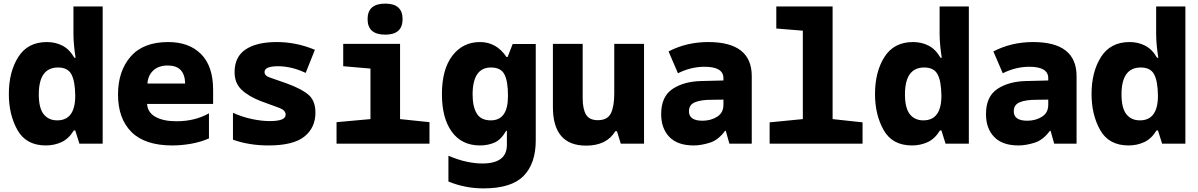

<svg xmlns="http://www.w3.org/2000/svg" viewBox="-20 -796 6640 1064"><path d="M297 -129Q249 -129 222 -163Q195 -197 195 -273Q195 -422 302 -422Q355 -422 375.5 -384.5Q396 -347 397 -266Q397 -129 297 -129ZM389 -73H397L420 0H549V-760H387V-611Q387 -550 399 -476H392Q365 -523 326 -543Q287 -563 240 -563Q134 -563 81.5 -480.5Q29 -398 29 -275Q29 -160 77 -75Q125 10 234 10Q281 10 321 -8.5Q361 -27 389 -73Z M1138 -29V-168Q1060 -124 958 -124Q885 -124 841.5 -148.5Q798 -173 795 -220H1161V-298Q1161 -429 1094.5 -496Q1028 -563 912 -563Q774 -563 704 -482.5Q634 -402 634 -272Q634 -139 708.5 -64.5Q783 10 935 10Q986 10 1039.5 0.5Q1093 -9 1138 -29ZM910 -433Q1004 -433 1006 -333H797Q800 -378 829.5 -405.5Q859 -433 910 -433Z M1728 -172Q1728 -237 1690.5 -270Q1653 -303 1568 -334Q1504 -357 1475 -366.5Q1446 -376 1446 -397Q1446 -429 1522 -429Q1555 -429 1593 -420.5Q1631 -412 1674 -392L1725 -520Q1622 -563 1514 -563Q1402 -563 1341 -522Q1280 -481 1280 -396Q1280 -335 1319.5 -298Q1359 -261 1427 -235Q1493 -211 1528 -198Q1563 -185 1563 -160Q1563 -125 1475 -125Q1429 -125 1375 -136.5Q1321 -148 1271 -171V-22Q1360 10 1468 10Q1605 10 1666.5 -39Q1728 -88 1728 -172Z M2211 -690Q2211 -776 2115 -776Q2017 -776 2017 -690Q2017 -604 2115 -604Q2211 -604 2211 -690ZM2360 0V-119L2197 -136V-553H1882V-429L2033 -416V-136L1845 -119V0Z M2599 -272Q2599 -422 2701 -422Q2755 -422 2775 -384.5Q2795 -347 2795 -266V-263Q2795 -129 2700 -129Q2645 -129 2622 -167Q2599 -205 2599 -272ZM2949 -18V-552H2821L2793 -480H2787Q2731 -563 2640 -563Q2545 -563 2487 -487.5Q2429 -412 2429 -274Q2429 -141 2484 -65.5Q2539 10 2640 10Q2683 10 2719.5 -5.5Q2756 -21 2785 -71H2789Q2789 -55 2789 -40Q2789 -25 2789 -5V7Q2789 110 2653 110Q2612 110 2565.5 100Q2519 90 2465 67V210Q2558 248 2659 248Q2814 248 2881.5 179Q2949 110 2949 -18Z M3390 -69H3399L3420 0H3549V-553H3384V-277Q3384 -207 3365.5 -168.5Q3347 -130 3293 -130Q3246 -130 3227.5 -161Q3209 -192 3209 -253V-553H3044V-203Q3044 11 3228 11Q3342 11 3390 -69Z M3798 -179Q3798 -216 3831.5 -229.5Q3865 -243 3920 -243L3989 -244V-215Q3989 -171 3954 -149Q3919 -127 3873 -127Q3798 -127 3798 -179ZM3998 -71H4002L4022 0H4146V-374Q4146 -563 3905 -563Q3785 -563 3685 -511L3737 -390Q3809 -426 3884 -426Q3989 -426 3989 -363V-350L3868 -347Q3770 -345 3707 -303Q3644 -261 3644 -164Q3644 -84 3689.5 -37Q3735 10 3824 10Q3865 10 3913 -5Q3961 -20 3998 -71Z M4760 0V-118L4594 -136V-760H4282V-638L4429 -626V-136L4245 -118V0Z M5097 -129Q5049 -129 5022 -163Q4995 -197 4995 -273Q4995 -422 5102 -422Q5155 -422 5175.5 -384.5Q5196 -347 5197 -266Q5197 -129 5097 -129ZM5189 -73H5197L5220 0H5349V-760H5187V-611Q5187 -550 5199 -476H5192Q5165 -523 5126 -543Q5087 -563 5040 -563Q4934 -563 4881.5 -480.5Q4829 -398 4829 -275Q4829 -160 4877 -75Q4925 10 5034 10Q5081 10 5121 -8.5Q5161 -27 5189 -73Z M5598 -179Q5598 -216 5631.5 -229.5Q5665 -243 5720 -243L5789 -244V-215Q5789 -171 5754 -149Q5719 -127 5673 -127Q5598 -127 5598 -179ZM5798 -71H5802L5822 0H5946V-374Q5946 -563 5705 -563Q5585 -563 5485 -511L5537 -390Q5609 -426 5684 -426Q5789 -426 5789 -363V-350L5668 -347Q5570 -345 5507 -303Q5444 -261 5444 -164Q5444 -84 5489.5 -37Q5535 10 5624 10Q5665 10 5713 -5Q5761 -20 5798 -71Z M6297 -129Q6249 -129 6222 -163Q6195 -197 6195 -273Q6195 -422 6302 -422Q6355 -422 6375.5 -384.5Q6396 -347 6397 -266Q6397 -129 6297 -129ZM6389 -73H6397L6420 0H6549V-760H6387V-611Q6387 -550 6399 -476H6392Q6365 -523 6326 -543Q6287 -563 6240 -563Q6134 -563 6081.5 -480.5Q6029 -398 6029 -275Q6029 -160 6077 -75Q6125 10 6234 10Q6281 10 6321 -8.5Q6361 -27 6389 -73Z"/></svg>

Font: Noto Sans Mono UI ExtraBold
Style: Regular
Weight: 800
Designer: Monotype Design team
Foundry: Monotype Imaging Inc.
Version: 1.000